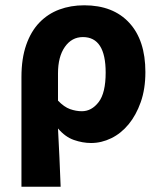

<svg xmlns="http://www.w3.org/2000/svg" viewBox="-20 -528 609 725"><path d="M61 177V-237Q61 -307 79 -358.5Q97 -410 129 -443Q161 -476 204 -492Q247 -508 298 -508Q407 -508 468 -442Q529 -376 529 -256Q529 -192 511.5 -142.5Q494 -93 465.5 -58.5Q437 -24 400 -6Q363 12 324 12Q292 12 259 0.5Q226 -11 199 -43Q202 14 204.5 68Q207 122 209 177ZM289 -108Q326 -108 352.5 -142.5Q379 -177 379 -254Q379 -388 293 -388Q251 -388 225 -351Q199 -314 199 -251V-148Q222 -124 244.5 -116Q267 -108 289 -108Z"/></svg>

Font: hySource Sans Pro
Style: Bold
Weight: 700
Designer: Paul D. Hunt
Foundry: Adobe Systems Incorporated
Version: Version 2.021;PS 2.000;hotconv 1.0.86;makeotf.lib2.5.63406